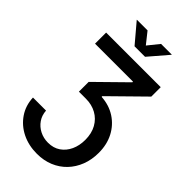

<svg xmlns="http://www.w3.org/2000/svg" viewBox="-341 -1035 1344 1344"><g transform="rotate(45 330.5 -363.5)"><path d="M26.9 -43.9H156.2Q158.7 0 181.9 33.7Q205.1 67.4 242.4 86.4Q279.8 105.5 324.7 105.5Q377.9 105.5 416 79.3Q454.1 53.2 474.9 8.3Q495.6 -36.6 495.6 -93.3Q495.6 -157.2 469.7 -203.6Q443.8 -250 398.4 -275.1Q353 -300.3 294.4 -300.3H225.1V-397L443.4 -611.3V-617.7H67.4V-727.5H607.9V-634.3L363.3 -394V-387.2Q441.4 -382.3 500.7 -343.8Q560.1 -305.2 593.3 -241.5Q626.5 -177.7 626.5 -95.7Q626.5 -27.8 604.5 29.1Q582.5 85.9 542.5 127.7Q502.4 169.4 447 192.4Q391.6 215.3 324.7 215.3Q241.7 215.3 175.5 182.4Q109.4 149.4 69.6 90.6Q29.8 31.7 26.9 -43.9ZM261.7 -943.4 328.1 -859.9 395.5 -943.4H501.5V-941.9L379.9 -800.3H275.9L156.2 -941.9V-943.4Z"/></g></svg>

Font: Inter 28pt SemiBold
Style: Regular
Weight: 600
Designer: Rasmus Andersson
Foundry: rsms
Version: Version 4.001;git-66647c0bb